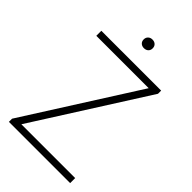

<svg xmlns="http://www.w3.org/2000/svg" viewBox="-269 -1003 1095 1095"><g transform="rotate(45 278.5 -455.5)"><path d="M91.5 -40.5H525.5V0H31.5V-25.5L459.5 -699.5H37V-740H519.5V-714.5ZM242.5 -876Q242.5 -891.5 252.5 -901.2Q262.5 -911 278.5 -911Q295 -911 305 -901.5Q315 -892 315 -876Q315 -860.5 305 -851Q295 -841.5 278.5 -841.5Q262.5 -841.5 252.5 -851Q242.5 -860.5 242.5 -876Z"/></g></svg>

Font: Encode Sans ExtraLight
Style: Regular
Weight: 275
Designer: Multiple Designers
Foundry: Impallari Type
Version: Version 2.000